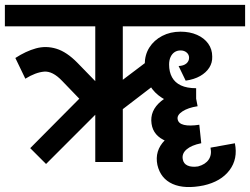

<svg xmlns="http://www.w3.org/2000/svg" viewBox="-45 -665 1026 788"><path d="M791 96Q713 112 663.5 90Q614 68 601 12L705 -12Q708 7 725 14.5Q742 22 768 18ZM601 12Q589 -46 631 -89Q673 -132 761 -151L780 -77Q741 -69 721 -52Q701 -35 705 -12ZM781 -77Q692 -64 638 -85.5Q584 -107 577 -157L684 -176Q687 -158 710 -152.5Q733 -147 773 -153ZM791 96 768 18Q798 10 811.5 -10Q825 -30 819 -59L919 -77Q932 -13 897 33.5Q862 80 791 96ZM577 -157Q569 -211 616.5 -250Q664 -289 752 -301L766 -229Q727 -223 704 -208Q681 -193 684 -176ZM760 -229Q661 -229 605 -274Q549 -319 549 -400H649Q649 -370 661 -348Q673 -326 697.5 -314.5Q722 -303 760 -303ZM549 -400Q549 -440 568 -470Q587 -500 620.5 -517.5Q654 -535 696 -535V-458Q682 -458 671.5 -451Q661 -444 655 -431Q649 -418 649 -400ZM731 -428Q731 -441 721 -449.5Q711 -458 696 -458V-535Q734 -535 763.5 -522Q793 -509 809.5 -486Q826 -463 826 -433ZM509 -557V-645H961V-557ZM717 -334 688 -394Q709 -395 720 -404.5Q731 -414 731 -428L826 -433Q827 -408 814 -387.5Q801 -367 776.5 -353Q752 -339 717 -334ZM408 -178V-299L588 -435V-316ZM144 8 79 -57 348 -328 347 -195ZM210 -333Q171 -374 136 -371Q101 -368 59 -342L18 -427Q61 -455 102.5 -466.5Q144 -478 186.5 -465Q229 -452 273 -407ZM345 -193 210 -333 273 -407 414 -262ZM-25 -557V-645H306V-557ZM346 0V-633H459V0ZM252 -557V-645H554V-557Z"/></svg>

Font: Akshar Light Medium
Style: Regular
Weight: 500
Version: Version 1.100